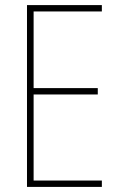

<svg xmlns="http://www.w3.org/2000/svg" viewBox="-20 -734 472 754"><path d="M380 0V-25H112V-363H364V-388H112V-689H380V-714H86V0Z"/></svg>

Font: Noto Sans Armenian Condensed Thin
Style: Regular
Weight: 100
Width: 3
Designer: Monotype Design Team
Foundry: Monotype Imaging Inc.
Version: Version 2.008